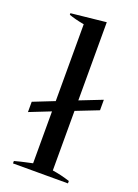

<svg xmlns="http://www.w3.org/2000/svg" viewBox="-137 -766 592 824"><g transform="rotate(20 159.0 -353.5)"><path d="M203 -302V-30Q243 -24 283 -11V0H32V-11Q52 -17 113 -30V-267L17 -229V-276L113 -314V-665Q69 -673 43 -683V-690L203 -707V-350L305 -390V-342Z"/></g></svg>

Font: Trirong
Style: Regular
Weight: 400
Version: Version 1.000